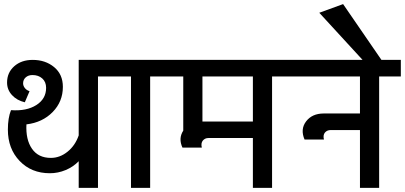

<svg xmlns="http://www.w3.org/2000/svg" viewBox="-20 -908 1959 929"><path d="M360.8 1V-127.9Q334.5 -100.6 297.6 -85.2Q260.7 -69.8 221.2 -69.8Q131.8 -69.8 75 -129.2Q18.1 -188.5 18.1 -280.8Q18.1 -337.4 33.2 -375Q108.4 -369.6 155.8 -399.7Q203.1 -429.7 203.1 -482.9Q203.1 -511.7 184.6 -528.3Q166 -544.9 137.2 -544.9Q117.2 -544.9 104.5 -533.7Q91.8 -522.5 91.8 -504.9Q91.8 -492.7 100.3 -481.9Q108.9 -471.2 123 -466.8L100.1 -413.1Q62 -421.9 38.1 -447.8Q14.2 -473.6 14.2 -508.8Q14.2 -556.6 48.8 -587.4Q83.5 -618.2 138.2 -618.2Q199.7 -618.2 241.9 -583.3Q284.2 -548.3 284.2 -487.8Q284.2 -416.5 234.9 -366Q185.5 -315.4 107.9 -306.2Q104 -232.4 134.8 -188.2Q165.5 -144 226.1 -144Q269.5 -144 306.6 -173.8Q343.8 -203.6 360.8 -252.9V-618.2H559.1V-538.1H454.1V1Z M613.8 1V-538.1H508.8V-618.2H811.5V-538.1H706.5V1Z M1203.6 1V-240.2H988.8Q971.7 -240.2 961.4 -227.8Q951.2 -215.3 956.5 -193.8H862.8Q842.3 -238.3 866.7 -275.9V-538.1H761.7V-618.2H1401.9V-538.1H1296.4V1ZM959.5 -319.8H1203.6V-538.1H959.5Z M1352.5 -618.2H1919.4V-538.1H1814.5V1H1721.7V-278.8H1580.6Q1562.5 -278.8 1552.2 -266.6Q1542 -254.4 1547.4 -232.9H1453.6Q1432.1 -282.7 1461.2 -320.8Q1490.2 -358.9 1546.4 -358.9H1721.7V-538.1H1352.5Z M1777.8 -570.8 1524.9 -846.2 1640.1 -888.2 1834 -606Z"/></svg>

Font: LT Superior Med
Style: Regular
Weight: 500
Designer: Daniel Lyons
Foundry: LyonsType
Version: Version 1.000